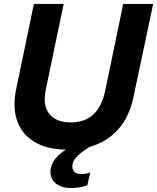

<svg xmlns="http://www.w3.org/2000/svg" viewBox="-20 -749 797 974"><path d="M340 205Q293 205 264.5 182.5Q236 160 236 122Q236 88 260.5 56.5Q285 25 334 -2Q383 -29 457 -50L483 -35Q443 -10 412 11Q381 32 364 52Q347 72 347 95Q347 134 394 134Q404 134 415.5 132Q427 130 438 126L423 191Q407 197 385 201Q363 205 340 205ZM322 10Q220 10 155 -29Q90 -68 66.5 -137.5Q43 -207 62 -297L152 -729H303L212 -293Q201 -239 213.5 -202.5Q226 -166 258 -147Q290 -128 338 -128Q387 -128 422 -146Q457 -164 480 -200.5Q503 -237 514 -290L605 -729H757L658 -261Q640 -171 594 -110.5Q548 -50 479.5 -20Q411 10 322 10Z"/></svg>

Font: Mona Sans ExtraLight
Style: Bold Italic
Weight: 700
Italic angle: -11.6951°
Version: Version 2.000